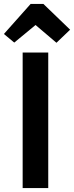

<svg xmlns="http://www.w3.org/2000/svg" viewBox="-35 -963 379 983"><path d="M38 -745 -15 -789 122 -943H187L324 -811L254 -744L147 -835ZM81 0V-694H212V0Z"/></svg>

Font: Cantarell
Style: Bold
Weight: 700
Designer: Dave Crossland, Nikolaus Waxweiler, Florian Fecher, Jacques Le Bailly, Eben Sorkin, Alexei Vanyashin, Alexios Zavras, Em
Version: Version 0.303